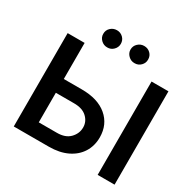

<svg xmlns="http://www.w3.org/2000/svg" viewBox="-195 -1103 1293 1296"><g transform="rotate(30 452.0 -455.5)"><path d="M207.5 -446.3H347.7Q473.1 -446.3 543.9 -386.5Q614.7 -326.7 615.2 -226.6Q615.2 -159.7 583 -108.6Q550.8 -57.6 491 -28.8Q431.2 0 347.7 0H75.2V-727.5H207.5ZM207.5 -338.9V-108.4H347.7Q414.1 -107.9 449.2 -144Q484.4 -180.2 484.4 -228Q484.4 -273.9 449.2 -306.6Q414.1 -339.4 347.7 -338.9ZM860.8 -727.5V0H729V-727.5ZM354.5 -777.3Q326.2 -776.9 305.7 -796.9Q285.2 -816.9 285.6 -843.8Q285.2 -872.6 305.7 -891.8Q326.2 -911.1 354.5 -911.1Q382.8 -911.1 402.6 -891.8Q422.4 -872.6 422.4 -843.8Q422.4 -816.9 402.6 -796.9Q382.8 -776.9 354.5 -777.3ZM566.9 -777.3Q539.1 -776.9 518.6 -796.9Q498 -816.9 498 -843.8Q498 -872.6 518.6 -891.8Q539.1 -911.1 566.9 -911.1Q595.7 -911.1 615.5 -891.8Q635.3 -872.6 634.8 -843.8Q635.3 -816.9 615.5 -796.9Q595.7 -776.9 566.9 -777.3Z"/></g></svg>

Font: Inter Semi Bold
Style: Regular
Weight: 600
Designer: Rasmus Andersson
Foundry: rsms
Version: Version 4.000;git-e0f93cc